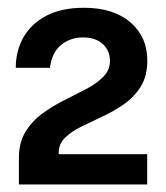

<svg xmlns="http://www.w3.org/2000/svg" viewBox="-20 -855 432 501"><path d="M29.3 -373.7V-419.6V-442.7Q29.3 -483.2 46.5 -511.1Q63.6 -539.1 90.7 -558.8Q117.8 -578.6 148.1 -593.7Q178.4 -608.8 205.5 -623Q232.6 -637.3 249.7 -654.8Q266.9 -672.2 266.9 -696.3Q266.9 -723.2 248 -740.3Q229.2 -757.3 196.8 -757.3Q163.8 -757.3 139.7 -738Q115.6 -718.7 110.3 -678H21.1Q21.2 -721.9 41 -757.3Q60.9 -792.7 100.4 -813.7Q139.9 -834.7 199.3 -834.7Q276.1 -834.7 320.3 -796.7Q364.4 -758.8 364.4 -697.2Q364.4 -657.1 347.7 -629.8Q330.9 -602.5 304.7 -584Q278.5 -565.5 248.8 -551.7Q219.1 -537.8 192.8 -524.9Q166.6 -512 149.9 -495.9Q133.2 -479.7 133.2 -456.1V-452.7H364.1V-373.7Z"/></svg>

Font: Public Sans Thin
Style: Regular
Weight: 100
Designer: The Public Sans project authors (U.S. Web Design System). Libre Franklin designed by Pablo Impallari and Rodrigo Fuenzal
Version: Version 1.008